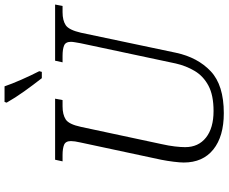

<svg xmlns="http://www.w3.org/2000/svg" viewBox="-98 -872 981 824"><g transform="rotate(-90 392.0 -460.5)"><path d="M318 10Q218 10 162 -35Q106 -80 106 -162Q106 -178 109.5 -206Q113 -234 118 -259L192 -605Q198 -631 198 -646Q198 -669 182 -675.5Q166 -682 138 -682H111L118 -714H380L374 -682H347Q312 -682 291 -668.5Q270 -655 259 -603L185 -257Q178 -226 175 -200Q172 -174 172 -156Q172 -99 213 -66.5Q254 -34 327 -34Q395 -34 436 -56Q477 -78 499 -115Q521 -152 531 -196L618 -605Q620 -617 622 -628Q624 -639 624 -646Q624 -669 608 -675.5Q592 -682 564 -682H536L543 -714H784L778 -682H751Q716 -682 695.5 -668.5Q675 -655 663 -603L577 -195Q557 -102 497.5 -46Q438 10 318 10ZM468 -771Q439 -808 411.5 -846.5Q384 -885 363 -922L366 -931H433Q443 -901 461.5 -859Q480 -817 498 -782L495 -771Z"/></g></svg>

Font: Noto Serif Light
Style: Italic
Weight: 300
Italic angle: -12°
Designer: Monotype Design Team
Foundry: Monotype Imaging Inc.
Version: Version 2.013